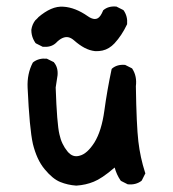

<svg xmlns="http://www.w3.org/2000/svg" viewBox="-20 -583 540 601"><path d="M218.3 -2Q191.9 -3.9 168.9 -13.2Q156.7 -18.1 144.5 -28.1Q132.3 -38.1 119.6 -53.5Q106.9 -68.8 97.9 -88.6Q88.9 -108.4 83 -132.3Q72.3 -179.7 66.4 -309.1Q64.5 -352.1 82.5 -386.7L83.5 -387.7L84.5 -388.7Q101.6 -401.4 125.5 -399.4H126.5L127.4 -398.9L147 -389.2L148.4 -388.7L148.9 -387.7Q162.1 -372.1 160.2 -348.1V-347.7L154.3 -309.1Q158.2 -194.8 166 -162.6Q169.4 -146.5 175.8 -133.3Q182.1 -120.1 190.9 -109.4Q199.2 -99.1 208.7 -95.7Q218.3 -92.3 229.5 -95.7Q252.9 -101.6 275.4 -136.7Q297.9 -172.9 306.6 -236.3Q315.4 -300.8 329.1 -365.2L329.6 -367.2L331.1 -368.7Q346.7 -381.8 370.6 -379.9H371.6L372.6 -379.4L392.1 -369.6L393.6 -368.7L394.5 -367.2Q409.2 -344.2 405.3 -313Q407.2 -190.4 413.1 -140.1Q418.9 -90.3 434.1 -43L435.1 -40.5L434.1 -38.6L424.3 -19L423.3 -17.6L422.4 -16.6Q405.3 -3.9 381.3 -5.9H380.4L379.4 -6.3L359.9 -16.1L358.4 -17.1L357.4 -18.1Q351.1 -27.3 346.4 -37.6Q341.8 -47.9 338.9 -58.6Q317.9 -40.5 301.8 -29.8Q285.6 -19 273.4 -14.2Q248.5 -3.9 219.2 -2H218.8ZM277.8 -422.9Q260.7 -424.8 244.6 -433.3Q228.5 -441.9 212.4 -456.1Q203.1 -464.4 194.3 -466.3Q185.5 -468.3 175.5 -463.9Q165.5 -459.5 154.8 -448.2L154.3 -447.8Q146.5 -440.9 136.5 -438.2Q126.5 -435.5 114.7 -436.5H113.8L112.8 -437L93.3 -446.8L91.8 -447.8L90.8 -448.7Q86.9 -454.6 84 -460.9Q81.1 -467.3 79.6 -474.4Q78.1 -481.4 78.1 -489.3V-489.7Q80.6 -507.3 91.3 -520.5H91.8L99.6 -528.3V-528.8Q120.1 -546.4 139.6 -554.9Q159.2 -563.5 178.7 -562Q215.8 -559.6 254.9 -532.2Q257.8 -530.3 260.5 -528.6Q263.2 -526.9 266.1 -525.9Q277.8 -521 286.4 -526.1Q294.9 -531.2 302.2 -548.8L302.7 -550.3L303.7 -551.3Q319.3 -564.5 343.3 -562.5H344.2L345.2 -562L364.7 -552.2L366.2 -551.3L367.2 -550.3Q379.9 -531.7 377.9 -508.3V-507.3L377.4 -506.3Q361.3 -472.2 338.4 -447.3Q330.1 -438.5 320.8 -432.9Q311.5 -427.2 300.8 -424.8Q290 -422.4 277.8 -422.9Z"/></svg>

Font: NaikaiFont
Style: SemiBold
Weight: 600
Version: Version 1.89